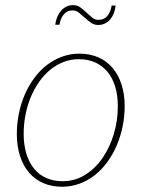

<svg xmlns="http://www.w3.org/2000/svg" viewBox="-20 -704 550 730"><path d="M218 -15Q265 -15 303.8 -39.2Q342.5 -63.5 370 -103.5Q397.5 -143.5 412.8 -194.8Q428 -246 428 -300Q428 -342 417.8 -375.2Q407.5 -408.5 388.2 -431.5Q369 -454.5 341.5 -466.8Q314 -479 280 -479Q248.5 -479 220.8 -468Q193 -457 169.8 -437.8Q146.5 -418.5 128 -391.8Q109.5 -365 96.5 -333.5Q83.5 -302 76.8 -266.8Q70 -231.5 70 -195Q70 -153 80.2 -119.5Q90.5 -86 109.5 -62.8Q128.5 -39.5 156 -27.2Q183.5 -15 218 -15ZM215.5 6Q176 6 144.2 -8Q112.5 -22 90.2 -48Q68 -74 56 -111.2Q44 -148.5 44 -195Q44 -234 51.8 -272Q59.5 -310 74 -343.8Q88.5 -377.5 109.5 -406.2Q130.5 -435 157 -455.8Q183.5 -476.5 215 -488.2Q246.5 -500 282.5 -500Q322 -500 353.8 -486Q385.5 -472 407.8 -446Q430 -420 442 -383Q454 -346 454 -300Q454 -261 446.2 -223.2Q438.5 -185.5 424 -151.5Q409.5 -117.5 388.5 -88.5Q367.5 -59.5 341 -38.5Q314.5 -17.5 282.8 -5.8Q251 6 215.5 6ZM354 -628.5Q376 -628.5 388.5 -643.8Q401 -659 404.5 -683H419.5Q418 -667.5 412.8 -654Q407.5 -640.5 399.2 -630.5Q391 -620.5 379.2 -614.8Q367.5 -609 353 -609Q338 -609 325.8 -617.8Q313.5 -626.5 302.2 -636.8Q291 -647 280 -655.8Q269 -664.5 256 -664.5Q235 -664.5 222.2 -648.8Q209.5 -633 206 -610H190Q192 -625.5 197.5 -639Q203 -652.5 211.5 -662.5Q220 -672.5 231.8 -678.5Q243.5 -684.5 258 -684.5Q273.5 -684.5 285.5 -675.8Q297.5 -667 308.5 -656.5Q319.5 -646 330.2 -637.2Q341 -628.5 354 -628.5Z"/></svg>

Font: Lato ExtraLight
Style: Italic
Weight: 275
Italic angle: -7°
Designer: Lukasz Dziedzic with Adam Twardoch and Botio Nikoltchev
Foundry: tyPoland Lukasz Dziedzic
Version: Version 2.015; 2015-08-06; http://www.latofonts.com/